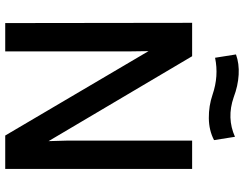

<svg xmlns="http://www.w3.org/2000/svg" viewBox="-122 -834 956 753"><g transform="rotate(90 356.5 -458.0)"><path d="M70 -733H201L534 -170L532 -241V-733H643V0H512L181 -562L182 -492V0H71ZM207 -823 194 -905Q230 -918 273.5 -915.5Q317 -913 362 -896Q443 -868 517 -901L530 -819Q492 -799 444 -798.5Q396 -798 352 -813Q279 -838 207 -823Z"/></g></svg>

Font: Kreadon Light
Style: Bold
Weight: 600
Designer: Reiya WATANABE
Foundry: StudioGnu
Version: Version 1.003; ttfautohint (v1.8.4.7-5d5b);gftools[0.9.32]